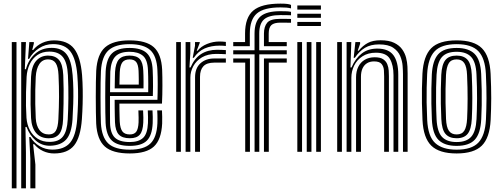

<svg xmlns="http://www.w3.org/2000/svg" viewBox="-20 -830 2742 1050"><path d="M146 200V37.5L139.8 -80.8H146Q164.8 -49.5 196.8 -30.6Q228.8 -11.8 265.8 -11.8Q332 -11.8 363.8 -50.2Q395.5 -88.8 402 -176.2Q405.2 -221.5 406.4 -261.2Q407.5 -301 406.8 -339.5Q406 -378 402.8 -419.5Q395.8 -507.5 365.2 -548.1Q334.8 -588.8 270 -588.8Q228.2 -588.8 193.8 -566.4Q159.2 -544 139.2 -508.2H133.2L140.5 -600H165V-591.5L156.2 -556.5H161.2Q181.5 -581.8 211.2 -595.5Q241 -609.2 275.5 -609.2Q349.8 -609.2 385.1 -564Q420.5 -518.8 428.8 -419.2Q431.8 -379 432.4 -340Q433 -301 431.9 -261.1Q430.8 -221.2 427.8 -177.8Q420.5 -78.8 385.4 -34.8Q350.2 9.2 275.8 9.2Q243.8 9.2 215.4 -4Q187 -17.2 167 -41.5H161L173.5 69.8V200ZM44.5 200V-600H70.2V200ZM96 200V-600H121.8L115.8 -451.5H121.8Q134.5 -501.5 171 -534.9Q207.5 -568.2 262.8 -568.2Q317 -568.2 344 -533.4Q371 -498.5 377.2 -419.5Q380.5 -378.8 381.1 -340.5Q381.8 -302.2 380.5 -262.4Q379.2 -222.5 376.5 -176.5Q371 -99.2 341.8 -67Q312.5 -34.8 255.2 -33Q209.5 -31.8 175.9 -60.9Q142.2 -90 125 -136H119.2L121.8 4V200ZM250.8 -54Q301.2 -54 324.2 -83.4Q347.2 -112.8 350.5 -177Q353.5 -234.2 354 -293.5Q354.5 -352.8 351.5 -418.2Q348 -487.5 324.1 -517.6Q300.2 -547.8 249.5 -547.8Q211.5 -547.8 184.5 -529.1Q157.5 -510.5 142.6 -479.2Q127.8 -448 125.5 -410Q123.2 -365.8 122.4 -325.9Q121.5 -286 122.1 -250.9Q122.8 -215.8 124.8 -185Q127.8 -147.8 143.4 -118.1Q159 -88.5 186.2 -71.2Q213.5 -54 250.8 -54ZM247 -73.8Q201.8 -73.8 177.1 -103.2Q152.5 -132.8 149.8 -184.8Q147.8 -221.8 147.2 -259.2Q146.8 -296.8 147.5 -334.5Q148.2 -372.2 149.8 -410.5Q152.8 -469 178 -497.5Q203.2 -526 242.8 -526Q282.5 -526 302.9 -501.9Q323.2 -477.8 326 -419.2Q327.5 -380.8 327.9 -342.1Q328.2 -303.5 327.5 -262.8Q326.8 -222 325 -177.5Q322.8 -120.5 303.9 -97.1Q285 -73.8 247 -73.8ZM247 -94.8Q273 -94.8 285 -114.2Q297 -133.8 299.2 -178.2Q302.5 -244.5 302.8 -300.8Q303 -357 300 -419.2Q298 -464.5 284.6 -484.9Q271.2 -505.2 242.8 -505.2Q212.2 -505.2 195.2 -479.9Q178.2 -454.5 175.5 -410Q173.8 -376.2 173 -338.2Q172.2 -300.2 172.9 -261Q173.5 -221.8 175.5 -184Q177.8 -142.5 196 -118.6Q214.2 -94.8 247 -94.8Z M690 9.2Q595.5 9.2 553.1 -28.9Q510.8 -67 506 -154.2Q505 -178 504.4 -216.9Q503.8 -255.8 503.8 -299.2Q503.8 -342.8 504.4 -381.4Q505 -420 506.2 -443.2Q511.8 -533.8 555.1 -571.5Q598.5 -609.2 688.5 -609.2Q779.2 -609.2 820.9 -572.2Q862.5 -535.2 866.8 -448.5Q867.5 -429.5 867.9 -407.5Q868.2 -385.5 868.2 -361.5Q868.2 -337.5 867.6 -312.6Q867 -287.8 865.8 -263.5H633Q633 -244.8 633.2 -225.5Q633.5 -206.2 634 -190.2Q634.5 -174.2 634.8 -164.5Q637 -127.8 649.4 -111.2Q661.8 -94.8 690 -94.8Q714.2 -94.8 725.1 -109.6Q736 -124.5 737.8 -160.8Q738.2 -170.2 738 -187Q737.8 -203.8 736.8 -226.2H762.5Q763.8 -204.2 764 -187Q764.2 -169.8 763.5 -159.5Q761.5 -113 744.5 -93.5Q727.5 -74 690 -74Q648.5 -74 629.8 -94.1Q611 -114.2 608.8 -161.5Q608.2 -175.5 607.9 -195.4Q607.5 -215.2 607.2 -238.2Q607 -261.2 607 -284.2H841Q841.8 -304.5 842.1 -325.9Q842.5 -347.2 842.5 -368.5Q842.5 -389.8 842.1 -409.8Q841.8 -429.8 840.8 -447.2Q837.2 -524 801.5 -556.2Q765.8 -588.5 688.5 -588.5Q610.5 -588.5 573.6 -555Q536.8 -521.5 532 -441.8Q530.8 -417.5 530.2 -378.2Q529.8 -339 529.8 -295.9Q529.8 -252.8 530.4 -215.2Q531 -177.8 531.8 -157Q536 -80 571.8 -45.8Q607.5 -11.5 690 -11.5Q767.5 -11.5 802.4 -44.9Q837.2 -78.2 840.8 -155.5Q841.2 -166.5 841.2 -178.5Q841.2 -190.5 840.9 -202.8Q840.5 -215 839.8 -226.2H865.8Q866.5 -210.5 867 -191.1Q867.5 -171.8 866.8 -154.5Q862.5 -66.5 821.6 -28.6Q780.8 9.2 690 9.2ZM690 -32.2Q623 -32.2 592.1 -61Q561.2 -89.8 557.5 -157.8Q556.5 -179.5 556 -217Q555.5 -254.5 555.5 -297.4Q555.5 -340.2 556 -378.6Q556.5 -417 557.8 -440.2Q562 -508.8 592.4 -538.2Q622.8 -567.8 688.5 -567.8Q751.5 -567.8 781.8 -540.4Q812 -513 815 -446.5Q816 -428.2 816.4 -405.5Q816.8 -382.8 816.8 -357.2Q816.8 -331.8 815.8 -305H581.5Q581.2 -260.8 581.4 -227Q581.5 -193.2 581.8 -159.8Q582.8 -102.5 607.6 -77.9Q632.5 -53.2 690 -53.2Q737.5 -53.2 762 -75.5Q786.5 -97.8 789.2 -157Q789.8 -171.8 789.5 -189.1Q789.2 -206.5 788.2 -226.2H814Q815 -208.5 815.4 -190.8Q815.8 -173 815 -156.2Q812 -89.5 783.1 -60.9Q754.2 -32.2 690 -32.2ZM581.8 -325.8H790.5Q790.8 -349.5 790.8 -370.9Q790.8 -392.2 790.4 -411.2Q790 -430.2 789.2 -446Q786.8 -504.5 760.9 -525.6Q735 -546.8 688.5 -546.8Q636.5 -546.8 611.8 -522.1Q587 -497.5 583.2 -438.5Q583 -426.5 582.5 -394.9Q582 -363.2 581.8 -325.8ZM607.2 -346.5Q607.5 -362 607.8 -378.8Q608 -395.5 608.4 -410.8Q608.8 -426 609.2 -437Q612.2 -485.2 630.6 -505.6Q649 -526 688.5 -526Q727.5 -526 744.6 -506.8Q761.8 -487.5 763.5 -443.5Q764 -433 764.5 -417.2Q765 -401.5 765 -383.1Q765 -364.8 764.8 -346.5ZM633.2 -367.2H738.8Q739 -381.8 738.9 -396.1Q738.8 -410.5 738.4 -422.8Q738 -435 737.8 -442.5Q736.2 -476.2 724.9 -490.8Q713.5 -505.2 688.5 -505.2Q661.8 -505.2 649.5 -489.4Q637.2 -473.5 635 -435.8Q634.8 -427 634.4 -416.8Q634 -406.5 633.8 -394.2Q633.5 -382 633.2 -367.2Z M995 0V-600H1020.8V-538L1016 -461.2H1022Q1043.8 -511.5 1080.1 -534.6Q1116.5 -557.8 1167.5 -557.8Q1181 -557.8 1195 -557.1Q1209 -556.5 1215.2 -556V-533.5Q1207.8 -534 1192.4 -534.6Q1177 -535.2 1162.8 -535.2Q1116.2 -535.2 1084.6 -516.5Q1053 -497.8 1037 -468Q1021 -438.2 1021 -405.2V0ZM943.5 0V-600H969.2V0ZM1046.8 0V-407.5Q1046.8 -457.2 1076.1 -483.8Q1105.5 -510.2 1151 -510.2Q1167.2 -510.2 1183.8 -510.2Q1200.2 -510.2 1215.2 -510.2V-487.5Q1200.5 -487.8 1183.2 -487.6Q1166 -487.5 1151 -487.5Q1111.2 -487.5 1092.5 -467.9Q1073.8 -448.2 1073.8 -410.2V0ZM1033.8 -514 1046.5 -580.2V-600H1072L1072.5 -596L1055.8 -552.5H1060.5Q1079.2 -576.2 1112.2 -589.6Q1145.2 -603 1179.5 -603Q1187.2 -603 1196.9 -602.5Q1206.5 -602 1215.2 -600.8V-578.5Q1207.8 -579.5 1199.4 -580Q1191 -580.5 1181.2 -580.5Q1134.8 -580.5 1099.6 -565.2Q1064.5 -550 1040 -514Z M1372.2 0V-532.8H1255.5V-555H1372V-646.5Q1372 -712 1404.8 -740.4Q1437.5 -768.8 1513.5 -768.8Q1538 -768.8 1549.2 -768.1Q1560.5 -767.5 1571.5 -765.2V-746.5Q1559 -747 1547 -747.2Q1535 -747.5 1513.5 -747.5Q1451 -747.5 1424.4 -724.2Q1397.8 -701 1397.8 -646.5V-555H1548.2V-532.8H1398V0ZM1321 0V-487.8H1255.5V-510.2H1346.8V0ZM1423.5 0V-510.2H1548.2V-487.8H1450V0ZM1255.5 -577.5V-600H1320.2V-646.5Q1320.2 -734.2 1365 -772.2Q1409.8 -810.2 1513.5 -810.2Q1537 -810.2 1550.4 -808.5Q1563.8 -806.8 1571.5 -803.2V-784.2Q1558.8 -787.2 1546.5 -788.4Q1534.2 -789.5 1513.5 -789.5Q1423.5 -789.5 1384.9 -756.4Q1346.2 -723.2 1346.2 -646.5V-577.5ZM1423.5 -577.5V-646.5Q1423.5 -684.5 1441.2 -705.8Q1459 -727 1513.5 -727Q1531.5 -727 1542.5 -726.8Q1553.5 -726.5 1571.5 -726.2V-705.5Q1553.2 -705.8 1542.4 -706Q1531.5 -706.2 1513.5 -706.2Q1478.8 -706.2 1464.1 -692.8Q1449.5 -679.2 1449.5 -646.5V-600H1548.2V-577.5ZM1606 -777.5V-800H1735V-777.5ZM1606 -687.8V-710.2H1735V-687.8ZM1606 -732.8V-755H1735V-732.8ZM1709.2 0V-600H1735V0ZM1606 0V-600H1631.8V0ZM1657.5 0V-600H1683.2V0Z M2183.8 0V-423.2Q2183.8 -442 2181.8 -469.5Q2179.8 -497 2168.5 -523.9Q2157.2 -550.8 2130.2 -569Q2103.2 -587.2 2053 -587.2Q2007 -587.2 1976 -568.6Q1945 -550 1920.5 -514H1914.2L1923.5 -600H1949.2L1949.5 -591L1936.2 -552.5H1941Q1964.8 -581 1992 -595.4Q2019.2 -609.8 2061.2 -609.8Q2107 -609.8 2135.5 -595.9Q2164 -582 2179.4 -560.2Q2194.8 -538.5 2201 -513.6Q2207.2 -488.8 2208.2 -466Q2209.2 -443.2 2209.2 -428.2V0ZM1824 0V-600H1849.8V0ZM1927.2 0V-407.5Q1927.2 -440.2 1939.5 -464.9Q1951.8 -489.5 1974.6 -503.1Q1997.5 -516.8 2029.2 -516.8Q2059.8 -516.8 2075.8 -505.8Q2091.8 -494.8 2098.2 -478Q2104.8 -461.2 2105.8 -443.6Q2106.8 -426 2106.8 -413.2V0H2080.8V-411.8Q2080.8 -426.8 2079.5 -446.2Q2078.2 -465.8 2066.9 -480Q2055.5 -494.2 2025.5 -494.2Q2003.2 -494.2 1987.2 -484.4Q1971.2 -474.5 1962.6 -455.9Q1954 -437.2 1954 -410.2V0ZM1875.5 0V-600H1901.2L1896.5 -461.2H1902.5Q1923.8 -511 1958.8 -537.9Q1993.8 -564.8 2045.2 -564.2Q2105 -563.8 2131.5 -528.1Q2158 -492.5 2158 -421.5V0H2132V-418.2Q2132 -473.5 2112.5 -507.6Q2093 -541.8 2035.8 -541.8Q1992.5 -541.8 1962.4 -522.2Q1932.2 -502.8 1916.9 -471.6Q1901.5 -440.5 1901.5 -405.2V0Z M2477.2 9.2Q2382.5 9.2 2338.9 -33.2Q2295.2 -75.8 2290.5 -173.8Q2288.2 -222.5 2287.5 -264.6Q2286.8 -306.8 2287.5 -346.4Q2288.2 -386 2290.2 -427Q2295.5 -523 2338 -566.1Q2380.5 -609.2 2477.2 -609.2Q2572.2 -609.2 2615.2 -566.4Q2658.2 -523.5 2663 -426.8Q2666.5 -352.2 2666.4 -292.9Q2666.2 -233.5 2663.2 -173.8Q2658 -76 2614.9 -33.4Q2571.8 9.2 2477.2 9.2ZM2477.2 -11.5Q2559.8 -11.5 2596.2 -50.2Q2632.8 -89 2637.5 -175Q2640.2 -234.5 2640.5 -291.8Q2640.8 -349 2637.2 -425.8Q2633 -511.2 2596.2 -549.9Q2559.5 -588.5 2477.2 -588.5Q2394.2 -588.5 2357.4 -549.9Q2320.5 -511.2 2316 -425Q2314.2 -388.8 2313.4 -350.8Q2312.5 -312.8 2313.1 -269.5Q2313.8 -226.2 2316.2 -174Q2320.5 -84 2359.9 -47.8Q2399.2 -11.5 2477.2 -11.5ZM2477.2 -32.2Q2411.5 -32.2 2378.5 -64.5Q2345.5 -96.8 2341.8 -177Q2339.8 -220.2 2339.1 -262.8Q2338.5 -305.2 2339.1 -345.5Q2339.8 -385.8 2341.5 -422.8Q2345.8 -499 2376.5 -533.4Q2407.2 -567.8 2477.2 -567.8Q2542.8 -567.8 2575.2 -535.6Q2607.8 -503.5 2611.5 -425.5Q2613.8 -377 2614.4 -334.9Q2615 -292.8 2614.4 -254.2Q2613.8 -215.8 2611.8 -178Q2607.8 -99.5 2576.4 -65.9Q2545 -32.2 2477.2 -32.2ZM2477.2 -53.2Q2531.5 -53.2 2557 -82.1Q2582.5 -111 2586 -178.8Q2588.5 -228.8 2588.9 -289.5Q2589.2 -350.2 2585.8 -422.5Q2582.8 -490.5 2556.6 -518.6Q2530.5 -546.8 2477.2 -546.8Q2422.2 -546.8 2396.8 -518Q2371.2 -489.2 2367.5 -422Q2365.8 -389.2 2365 -351.2Q2364.2 -313.2 2364.8 -269.9Q2365.2 -226.5 2367.5 -177.8Q2371 -109.2 2397.4 -81.2Q2423.8 -53.2 2477.2 -53.2ZM2477.2 -74Q2436.5 -74 2416.2 -97.8Q2396 -121.5 2393.5 -179Q2391.5 -223.2 2390.8 -263.4Q2390 -303.5 2390.8 -342.1Q2391.5 -380.8 2393.2 -420.8Q2396.2 -477.2 2415.8 -501.6Q2435.2 -526 2477.2 -526Q2516.8 -526 2537 -502.9Q2557.2 -479.8 2560 -421.8Q2563 -354.5 2563 -294.8Q2563 -235 2560.2 -180Q2557.2 -122.8 2537.8 -98.4Q2518.2 -74 2477.2 -74ZM2477.2 -94.8Q2506.5 -94.8 2519.4 -115.6Q2532.2 -136.5 2534.5 -181.2Q2537 -232.8 2537.2 -290.1Q2537.5 -347.5 2534.2 -420.5Q2532.5 -464.2 2519.2 -484.8Q2506 -505.2 2477.2 -505.2Q2447.5 -505.2 2434.5 -484.6Q2421.5 -464 2419 -419.5Q2417.2 -381 2416.6 -344.1Q2416 -307.2 2416.6 -267.4Q2417.2 -227.5 2419.2 -180Q2421.2 -134 2435.1 -114.4Q2449 -94.8 2477.2 -94.8Z"/></svg>

Font: Big Shoulders Inline Display Thin ExtraBold
Style: Regular
Weight: 800
Version: Version 2.002